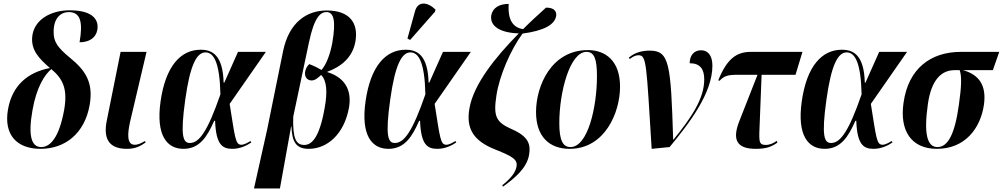

<svg xmlns="http://www.w3.org/2000/svg" viewBox="-20 -828 5646 1081"><path d="M208 10C347 10 457 -77 485 -238C507 -366 459 -433 375 -502C303 -561 281 -594 282 -650C282 -726 322 -760 367 -760C435 -760 447 -701 428 -590C481 -590 520 -614 528 -660C537 -713 508 -770 372 -770C265 -770 168 -716 161 -617C156 -545 199 -499 261 -445C140 -422 49 -350 25 -212C0 -69 75 10 208 10ZM212 0C157 0 137 -63 163 -208C186 -340 233 -409 269 -439C335 -383 362 -327 341 -208C314 -61 267 0 212 0Z M695 10C743 10 772 -6 800 -26L796 -34C775 -22 759 -13 738 -13C692 -13 698 -79 713 -145L805 -536H659L581 -148C558 -33 606 10 695 10Z M1013 10C1103 10 1146 -57 1186 -148H1191C1196 -16 1230 10 1288 10C1331 10 1369 -8 1395 -26L1390 -34C1374 -24 1354 -13 1339 -13C1305 -13 1304 -51 1273 -243L1477 -536H1320L1243 -363H1239C1235 -518 1175 -548 1110 -548C996 -548 912 -454 884 -257C857 -65 920 10 1013 10ZM1049 -23C1011 -23 994 -60 1023 -267C1050 -461 1087 -533 1137 -533C1183 -533 1217 -478 1221 -297C1149 -89 1102 -23 1049 -23Z M1410 233H1556L1619 -116H1621C1624 -32 1645 10 1718 10C1822 10 1918 -72 1945 -223C1963 -329 1914 -394 1823 -422V-424C1900 -452 1965 -504 1981 -594C1999 -697 1950 -769 1820 -769C1708 -769 1608 -704 1574 -541L1484 -98ZM1693 -12C1648 -12 1627 -45 1631 -171L1719 -587C1749 -731 1784 -760 1818 -760C1858 -760 1873 -715 1851 -587C1839 -523 1818 -466 1790 -434C1763 -450 1738 -461 1721 -467C1706 -453 1700 -436 1698 -424C1693 -392 1712 -375 1735 -375C1755 -375 1773 -392 1788 -406C1819 -375 1825 -313 1808 -221C1777 -42 1730 -12 1693 -12Z M2289 -603 2429 -762 2432 -774C2387 -818 2333 -823 2317 -766L2274 -611ZM2167 10C2257 10 2300 -57 2340 -148H2345C2350 -16 2384 10 2442 10C2485 10 2523 -8 2549 -26L2544 -34C2528 -24 2508 -13 2493 -13C2459 -13 2458 -51 2427 -243L2631 -536H2474L2397 -363H2393C2389 -518 2329 -548 2264 -548C2150 -548 2066 -454 2038 -257C2011 -65 2074 10 2167 10ZM2203 -23C2165 -23 2148 -60 2177 -267C2204 -461 2241 -533 2291 -533C2337 -533 2371 -478 2375 -297C2303 -89 2256 -23 2203 -23Z M2812 223C2880 173 2946 119 2959 43C2969 -16 2955 -60 2861 -101C2772 -140 2757 -173 2775 -291C2792 -402 2855 -548 2922 -639C3044 -655 3103 -690 3111 -737C3116 -761 3102 -786 3054 -785C3011 -746 2967 -706 2925 -664C2843 -676 2841 -759 2844 -806C2791 -806 2754 -784 2746 -742C2736 -679 2799 -643 2901 -640C2764 -501 2646 -351 2623 -218C2603 -104 2645 -35 2769 14C2873 55 2895 73 2888 111C2882 142 2860 173 2808 215Z M3187 10C3386 10 3471 -195 3471 -340C3471 -486 3389 -546 3290 -546C3085 -546 2998 -346 2998 -197C2998 -58 3074 10 3187 10ZM3192 0C3150 0 3129 -36 3129 -135C3129 -312 3189 -536 3282 -536C3326 -536 3341 -496 3341 -399C3341 -226 3290 0 3192 0Z M3649 10 3750 0C3861 -134 3991 -303 3991 -458C3991 -518 3964 -545 3927 -545C3885 -545 3863 -513 3863 -472C3921 -472 3945 -440 3945 -381C3945 -275 3876 -170 3772 -42H3770C3757 -470 3749 -543 3638 -543C3601 -543 3556 -535 3520 -503L3526 -496C3546 -512 3562 -517 3575 -517C3621 -517 3619 -470 3649 10Z M4235 10C4292 10 4321 0 4357 -25L4353 -35C4336 -22 4314 -12 4291 -12C4247 -12 4254 -38 4258 -151L4268 -407H4459L4498 -536H4208C4129 -536 4074 -500 4024 -376L4031 -373C4059 -402 4077 -407 4139 -407H4245L4141 -142C4103 -43 4126 10 4235 10Z M4623 10C4713 10 4756 -57 4796 -148H4801C4806 -16 4840 10 4898 10C4941 10 4979 -8 5005 -26L5000 -34C4984 -24 4964 -13 4949 -13C4915 -13 4914 -51 4883 -243L5087 -536H4930L4853 -363H4849C4845 -518 4785 -548 4720 -548C4606 -548 4522 -454 4494 -257C4467 -65 4530 10 4623 10ZM4659 -23C4621 -23 4604 -60 4633 -267C4660 -461 4697 -533 4747 -533C4793 -533 4827 -478 4831 -297C4759 -89 4712 -23 4659 -23Z M5255 10C5413 10 5501 -105 5520 -240C5534 -345 5495 -407 5402 -433H5570L5606 -536H5390C5221 -536 5094 -443 5067 -249C5044 -89 5113 10 5255 10ZM5258 0C5201 0 5180 -72 5204 -241C5224 -383 5283 -433 5355 -433H5383C5395 -401 5394 -345 5379 -240C5356 -72 5317 0 5258 0Z"/></svg>

Font: Noto Serif Display Condensed
Style: Bold Italic
Weight: 700
Width: 3
Italic angle: -12°
Designer: Monotype Design Team
Foundry: Monotype Imaging Inc.
Version: Version 2.009